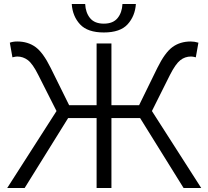

<svg xmlns="http://www.w3.org/2000/svg" viewBox="-20 -938 1040 958"><path d="M262 -384 171 -564Q143 -620 119 -638Q95 -656 66 -656Q58 -656 42 -652L29 -725Q45 -731 66 -731Q119 -731 157 -703.5Q195 -676 233 -599L325 -413H462V-721H536V-413H674L765 -599Q803 -676 841 -703.5Q879 -731 932 -731Q950 -731 970 -725L957 -652Q943 -656 933 -656Q903 -656 879.5 -637.5Q856 -619 828 -564L738 -384L984 0H896L679 -349H536V0H462V-349H320L103 0H16ZM338 -918H405Q407 -875 429.5 -847.5Q452 -820 498 -820Q544 -820 566.5 -847.5Q589 -875 591 -918H658Q654 -858 617 -817Q580 -776 498 -776Q417 -776 379.5 -816.5Q342 -857 338 -918Z"/></svg>

Font: Nebula Sans Book
Style: Regular
Weight: 400
Designer: Paul D. Hunt for Adobe (as Source Sans)
Foundry: Nebula Entertainment & Broadcasting LLC
Version: Version 1.010